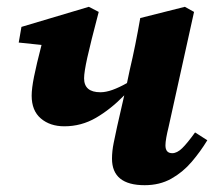

<svg xmlns="http://www.w3.org/2000/svg" viewBox="-20 -529 633 564"><path d="M405 15Q309 15 309 -63Q309 -85 314 -109.5Q319 -134 324 -157L345 -249Q305 -208 262 -183Q219 -158 169 -158Q127 -158 100 -181Q73 -204 73 -248Q73 -269 80 -304Q87 -339 102 -397L35 -404L43 -450L241 -509L270 -494Q246 -403 236.5 -360Q227 -317 227 -299Q227 -258 275 -258Q291 -258 310.5 -265Q330 -272 353 -285L361 -323Q370 -361 377.5 -398.5Q385 -436 392 -476L523 -509L550 -494L475 -155Q471 -139 468.5 -125Q466 -111 466 -102Q466 -79 486 -79Q500 -79 515 -93.5Q530 -108 553 -140L589 -117Q569 -84 543 -53.5Q517 -23 483 -4Q449 15 405 15Z"/></svg>

Font: Source Serif 4 SmText
Style: Bold Italic
Weight: 700
Italic angle: -12°
Designer: Frank Grießhammer
Foundry: Adobe
Version: Version 4.005;hotconv 1.1.0;makeotfexe 2.6.0